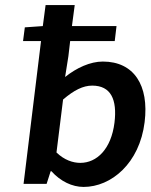

<svg xmlns="http://www.w3.org/2000/svg" viewBox="-20 -726 598 758"><path d="M229 -333C272 -370 308 -388 344 -388C418 -388 443 -333 432 -242C419 -137 362 -83 297 -83C268 -83 234 -94 203 -124ZM250 -504 257 -564H433L440 -623H264L275 -706H160L149 -623L78 -618L71 -564H142L73 0H164L180 -50H183C219 -10 265 12 310 12C419 12 531 -81 551 -244C569 -389 509 -483 386 -483C336 -483 282 -458 237 -422Z"/></svg>

Font: Falling Sky
Style: Obl
Weight: 400
Designer: Paul D. Hunt
Foundry: Adobe Systems Incorporated
Version: Version 1.02